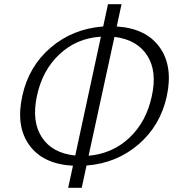

<svg xmlns="http://www.w3.org/2000/svg" viewBox="-20 -790 854 921"><path d="M540 -663Q681 -654 746 -563Q811 -472 780 -328Q749 -187 644 -97Q539 -7 395 4L372 111H307L330 5Q186 -3 120.5 -94Q55 -185 87 -330Q118 -472 223.5 -562Q329 -652 475 -663L498 -770H563ZM157 -329Q131 -207 181 -131Q231 -55 341 -44L464 -614Q348 -607 265.5 -530Q183 -453 157 -329ZM708 -328Q735 -448 686 -524Q637 -600 529 -613L405 -43Q520 -53 601 -129.5Q682 -206 708 -328Z"/></svg>

Font: EauTestInfant
Style: Italic
Weight: 400
Italic angle: -12°
Designer: Christian Thalmann (Catharsis Fonts)
Version: Version 0.001;PS 000.001;hotconv 1.0.88;makeotf.lib2.5.64775